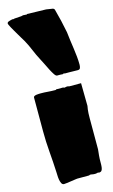

<svg xmlns="http://www.w3.org/2000/svg" viewBox="-155 -1105 691 1173"><g transform="rotate(-15 190.0 -518.0)"><path d="M347.2 -100.1Q345.2 -77.1 345.5 -58.6Q345.7 -40 344.2 -26.9Q342.8 -13.7 337.4 -6.3Q332 1 319.3 1Q318.4 1 317.4 0Q316.4 -1 315.4 -1Q314 -1 311.5 -0.5Q309.1 0 306.6 0.5Q304.2 1.5 301.3 2Q292.5 2.4 287.4 2Q282.2 1.5 278.3 0.7Q274.4 0 271.5 -0.5Q268.6 -1 264.2 -1Q263.2 -1 260.7 0Q258.3 1 257.3 2H182.1Q180.7 2 168.7 3.7Q156.7 5.4 142.1 7.6Q127.4 9.8 114 11.5Q100.6 13.2 96.2 13.2Q85.4 13.2 80.1 2.4Q74.7 -8.3 72.5 -22.5Q70.3 -36.6 70.1 -50.3Q69.8 -64 69.3 -69.8Q66.4 -133.3 60.8 -199.7Q55.2 -266.1 55.2 -330.1V-544.9Q55.2 -550.3 60.5 -553.2Q65.9 -556.2 73.2 -557.4Q80.6 -558.6 88.4 -558.8Q96.2 -559.1 101.1 -559.1Q124.5 -559.1 147 -557.1Q169.4 -555.2 195.3 -555.2L199.2 -558.1H243.2Q244.1 -557.1 246.8 -556.2Q249.5 -555.2 250.5 -555.2Q251 -555.2 253.7 -555.7Q256.3 -556.2 259.3 -556.6Q262.2 -557.1 264.4 -557.6Q266.6 -558.1 267.1 -558.1Q269.5 -558.1 274.7 -557.1Q279.8 -556.2 281.2 -555.2H355.5L357.4 -411.1Q356.4 -408.2 353.8 -389.6Q351.1 -371.1 351.1 -333V-138.2ZM152.8 -759.8Q143.1 -777.3 135.5 -794.2Q127.9 -811 120.8 -827.6Q113.8 -844.2 106.2 -860.6Q98.6 -877 88.9 -894Q83 -903.3 75.4 -916.3Q67.9 -929.2 59.6 -943.1Q51.3 -957 43.5 -970.5Q35.6 -983.9 29.5 -995.1Q23.4 -1006.3 20 -1013.7Q16.6 -1021 17.1 -1022Q17.1 -1029.8 24.2 -1033.2Q31.2 -1036.6 50.8 -1041Q53.2 -1041 54.4 -1040.5Q55.7 -1040 58.1 -1040L64.9 -1042L107.9 -1044.9Q110.8 -1045.9 114.3 -1046.1Q117.7 -1046.4 120.1 -1047.9Q124 -1046.9 130.1 -1047.1Q136.2 -1047.4 141.1 -1045.9L147 -1048.8Q172.9 -1048.8 201.7 -1047.4Q230.5 -1045.9 266.1 -1045.9L309.1 -1039.1L316.9 -1032.2Q328.1 -991.2 336.7 -954.6Q345.2 -918 353 -877.9Q355.5 -851.6 359.4 -825Q363.3 -798.3 366.9 -771.7Q370.6 -745.1 373.3 -719Q376 -692.9 376 -667Q376 -656.2 372.8 -646.7Q369.6 -637.2 356.9 -637.2Q343.3 -637.2 329.8 -637.7Q316.4 -638.2 302.7 -638.2H273.9L270 -641.1L263.2 -637.2Q255.4 -638.2 245.1 -638.2Q234.9 -638.2 226.1 -638.2Q218.8 -638.2 209.5 -652.1Q200.2 -666 190.2 -685.3Q180.2 -704.6 170.4 -725.3Q160.6 -746.1 152.8 -759.8Z"/></g></svg>

Font: Sigmar One
Style: Regular
Weight: 400
Version: Version 1.000